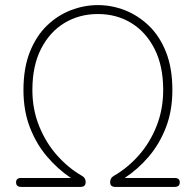

<svg xmlns="http://www.w3.org/2000/svg" viewBox="-20 -733 768 753"><path d="M63 0Q43 0 43 -18Q43 -35 63 -35H258Q206 -70 164 -119.5Q122 -169 97 -234Q72 -299 72 -380Q72 -466 97 -529Q122 -592 164 -632.5Q206 -673 258 -693Q310 -713 364 -713Q418 -713 469.5 -693Q521 -673 563.5 -632.5Q606 -592 631 -529Q656 -466 656 -380Q656 -299 631 -234Q606 -169 564 -119.5Q522 -70 469 -35H665Q685 -35 685 -18Q685 0 665 0H432Q412 0 412 -18V-19Q412 -35 426 -43Q480 -74 524 -123.5Q568 -173 594 -238.5Q620 -304 620 -380Q620 -475 586 -541.5Q552 -608 494.5 -643Q437 -678 364 -678Q291 -678 233 -643Q175 -608 141 -541.5Q107 -475 107 -380Q107 -304 133.5 -238.5Q160 -173 204 -123.5Q248 -74 302 -43Q316 -35 316 -19Q316 0 296 0Z"/></svg>

Font: Zen Maru Gothic Light
Style: Regular
Weight: 300
Designer: Yoshimichi Ohira
Foundry: Positype
Version: Version 1.001